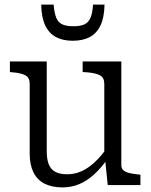

<svg xmlns="http://www.w3.org/2000/svg" viewBox="-20 -804 658 834"><path d="M183 -537V-147Q183 -113 191.5 -91Q200 -69 219.5 -58Q239 -47 272 -47Q304 -47 333.5 -60Q363 -73 391.5 -99.5Q420 -126 447 -165L449 -117Q421 -76 390 -47.5Q359 -19 325 -4.5Q291 10 251 10Q206 10 174 -6Q142 -22 125.5 -55Q109 -88 109 -136V-440Q109 -467 90 -477Q71 -487 34 -490L23 -491V-537ZM507 -537V-86Q507 -72 516.5 -64Q526 -56 543 -52Q560 -48 583 -46L590 -45V0H448L436 -117L433 -124V-440Q433 -467 414 -477Q395 -487 357 -490L339 -491V-537ZM296 -627Q340 -627 370 -643Q400 -659 416.5 -693.5Q433 -728 434 -784H384Q382 -747 373 -726.5Q364 -706 346.5 -698Q329 -690 299 -690Q269 -690 251 -698Q233 -706 224.5 -726.5Q216 -747 213 -784H159Q160 -728 176.5 -693.5Q193 -659 223 -643Q253 -627 296 -627Z"/></svg>

Font: Roboto Serif SemiCondensed Light
Style: Regular
Weight: 300
Width: 4
Designer: Greg Gazdowicz
Foundry: Commercial Type
Version: Version 1.007